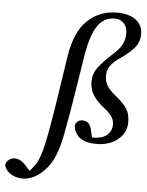

<svg xmlns="http://www.w3.org/2000/svg" viewBox="-201 -734 772 1009"><g transform="rotate(5 185.0 -230.0)"><path d="M73 -36Q91 -136 105.5 -233.5Q120 -331 136 -435Q157 -567 221 -626.5Q285 -686 374 -686Q440 -686 475.5 -658.5Q511 -631 511 -585Q511 -539 481 -507Q451 -475 405 -444Q375 -423 360.5 -401Q346 -379 346 -351Q346 -320 361 -296.5Q376 -273 409 -247Q450 -214 467 -186.5Q484 -159 484 -117Q484 -62 440 -25.5Q396 11 325 11Q218 11 205 -74Q213 -106 244 -106Q282 -106 292 -61L306 -1L265 -27Q280 -24 289.5 -22.5Q299 -21 312 -21Q355 -21 380 -42.5Q405 -64 405 -98Q405 -120 393 -139Q381 -158 346 -185Q311 -212 292 -243Q273 -274 273 -312Q273 -357 300.5 -392Q328 -427 371 -466Q407 -497 420 -524Q433 -551 433 -579Q433 -615 414 -634.5Q395 -654 367 -654Q308 -654 275 -603.5Q242 -553 225 -452Q208 -349 191.5 -242Q175 -135 156 -36Q143 36 122 88.5Q101 141 64 176Q36 203 8.5 214.5Q-19 226 -43 226Q-77 226 -104 210.5Q-131 195 -141 164Q-138 147 -125 135.5Q-112 124 -94 124Q-73 124 -56.5 136Q-40 148 -25 166L-1 194L-29 197Q-16 187 -3.5 174Q9 161 23 139Q39 111 50.5 69.5Q62 28 73 -36Z"/></g></svg>

Font: Lisu Bosa SemiBold
Style: Italic
Weight: 600
Italic angle: -19°
Designer: David Morse, Annie Olsen, Victor Gaultney, Frank Grießhammer (Latin)
Foundry: SIL International
Version: Version 2.000